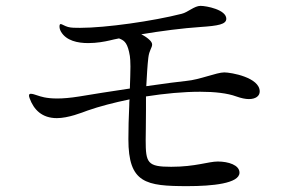

<svg xmlns="http://www.w3.org/2000/svg" viewBox="-20 -694 1040 655"><path d="M745 -447C719 -447 661 -422 616 -418C595 -416 541 -409 479 -400C481 -437 483 -472 486 -497C489 -523 499 -531 499 -542C499 -547 496 -552 491 -557C484 -564 474 -571 462 -577C527 -588 604 -598 665 -602C724 -606 752 -611 752 -630C752 -661 684 -674 664 -674C643 -674 621 -652 600 -647C502 -622 341 -599 253 -599C236 -599 223 -599 212 -602C201 -605 191 -612 187 -612C184 -612 183 -608 183 -604C183 -599 184 -593 188 -586C206 -555 245 -547 281 -547C310 -547 337 -552 354 -556C363 -558 374 -561 386 -563L393 -560C405 -554 416 -546 423 -503C424 -496 425 -484 425 -467C425 -447 424 -421 423 -392C357 -382 291 -372 251 -365C220 -360 195 -358 175 -358C137 -358 118 -365 109 -368C97 -372 91 -374 85 -374C82 -374 79 -373 79 -368C79 -366 79 -365 81 -359C95 -320 123 -291 174 -291C213 -291 260 -310 279 -317C319 -331 369 -344 422 -355C421 -348 421 -342 421 -336C419 -295 418 -253 418 -219C418 -69 477 -59 620 -59C704 -59 797 -68 797 -105C797 -131 759 -143 723 -143C691 -143 647 -125 564 -125C483 -125 477 -138 477 -216C477 -232 478 -274 478 -321V-365C542 -375 606 -381 663 -381C713 -381 756 -376 786 -365C803 -359 817 -356 829 -356C853 -356 866 -367 866 -382C866 -430 768 -447 745 -447Z"/></svg>

Font: Shippori Mincho OTF
Style: Regular
Weight: 400
Designer: FONTDASU
Foundry: FONTDASU / Google Inc. / but / Adobe
Version: Version 3.300;hotconv 1.0.109;makeotfexe 2.5.65596